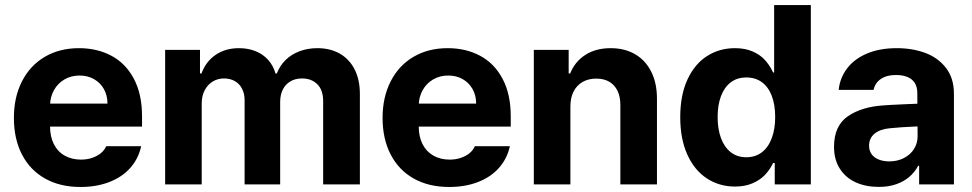

<svg xmlns="http://www.w3.org/2000/svg" viewBox="-20 -727 3834 757"><path d="M34.8 -262.4Q34.8 -344 66.7 -406.4Q98.7 -468.9 156.7 -503Q214.8 -537.1 291.6 -537.1Q363.2 -537.1 419.4 -507.1Q475.6 -477.2 507.8 -416.5Q540 -355.8 540 -268.6V-227.9H94V-318.5H403.7Q403.7 -350.8 389.7 -375.7Q375.7 -400.7 350.7 -415Q325.7 -429.2 293.8 -429.2Q260.2 -429.2 233.9 -413.7Q207.6 -398.2 192.8 -371.5Q177.9 -344.8 177.4 -313V-228.1Q177.4 -188.3 192.4 -158.7Q207.3 -129.1 235.1 -113.4Q262.8 -97.7 299.4 -97.7Q323.6 -97.7 343.6 -104.7Q363.6 -111.6 377.7 -123.1Q391.7 -134.6 398.7 -150.6H536.6Q526.2 -102.2 494.4 -65.9Q462.6 -29.5 412 -9.7Q361.4 10.2 297.2 10.2Q217.1 10.2 157.9 -22.9Q98.7 -56.1 66.7 -117.6Q34.8 -179.1 34.8 -262.4Z M631.1 -530.3H768.5V-437.3H774.3Q791.8 -484.7 830.4 -510.9Q869 -537.1 922.4 -537.1Q958.2 -537.1 987.8 -525.2Q1017.3 -513.3 1037.3 -490.8Q1057.4 -468.3 1066.2 -437.3H1071.5Q1083 -467.8 1105.9 -490.4Q1128.9 -512.9 1161.2 -525Q1193.6 -537.1 1231.2 -537.1Q1281.2 -537.1 1318.9 -516Q1356.7 -494.9 1377.8 -454.1Q1398.9 -413.3 1398.9 -356.2V0H1254.1V-328.6Q1254.1 -372.1 1231 -394.9Q1207.9 -417.7 1171 -417.7Q1144.2 -417.7 1124.8 -406.1Q1105.3 -394.6 1095 -373.8Q1084.6 -352.9 1084.6 -324.8V0H944.4V-332.5Q944.4 -357.9 934.2 -377.5Q924.1 -397.1 905.6 -407.4Q887.2 -417.7 863 -417.7Q838.4 -417.7 818.5 -405.5Q798.6 -393.3 787 -371Q775.3 -348.7 775.3 -318.9V0H631.1Z M1488.4 -262.4Q1488.4 -344 1520.4 -406.4Q1552.3 -468.9 1610.4 -503Q1668.4 -537.1 1745.2 -537.1Q1816.8 -537.1 1873 -507.1Q1929.2 -477.2 1961.4 -416.5Q1993.7 -355.8 1993.7 -268.6V-227.9H1547.6V-318.5H1857.3Q1857.3 -350.8 1843.3 -375.7Q1829.3 -400.7 1804.3 -415Q1779.4 -429.2 1747.4 -429.2Q1713.8 -429.2 1687.5 -413.7Q1661.2 -398.2 1646.4 -371.5Q1631.6 -344.8 1631 -313V-228.1Q1631 -188.3 1646 -158.7Q1661 -129.1 1688.7 -113.4Q1716.4 -97.7 1753 -97.7Q1777.2 -97.7 1797.2 -104.7Q1817.2 -111.6 1831.3 -123.1Q1845.3 -134.6 1852.3 -150.6H1990.3Q1979.8 -102.2 1948 -65.9Q1916.2 -29.5 1865.6 -9.7Q1815.1 10.2 1750.8 10.2Q1670.7 10.2 1611.5 -22.9Q1552.3 -56.1 1520.4 -117.6Q1488.4 -179.1 1488.4 -262.4Z M2228.9 0H2084.7V-530.3H2222.1V-437.3H2227.9Q2246.7 -484.2 2287.9 -510.6Q2329 -537.1 2387.6 -537.1Q2442.8 -537.1 2484 -513.2Q2525.1 -489.3 2547.6 -444.4Q2570.2 -399.5 2570.2 -338V0H2425.9V-312.8Q2425.9 -345.5 2414.8 -368.8Q2403.7 -392 2382.4 -404.6Q2361 -417.1 2330.7 -417.1Q2300.5 -417.1 2277.4 -404.1Q2254.3 -391.1 2241.6 -366.4Q2228.9 -341.7 2228.9 -307.3Z M2662 -264.8Q2662 -352.8 2690.8 -414.2Q2719.6 -475.7 2768.4 -506.4Q2817.1 -537.1 2877.5 -537.1Q2917.4 -537.1 2946.9 -524.3Q2976.3 -511.6 2994.6 -491.8Q3012.9 -472.1 3025.1 -447.4L3028 -441.3H3032.2V-707H3176.9V0H3034.6V-84.4H3028L3025.1 -78.3Q3012.5 -54.1 2993.9 -35.3Q2975.3 -16.5 2946.2 -4Q2917 8.5 2877.6 8.5Q2816.6 8.5 2767.5 -23.2Q2718.5 -55 2690.2 -116.9Q2662 -178.9 2662 -264.8ZM3036.3 -265.6Q3036.3 -313.6 3023 -348.7Q3009.8 -383.8 2984.2 -402.7Q2958.6 -421.6 2922.5 -421.6Q2886.4 -421.6 2861 -402.3Q2835.7 -382.9 2822.5 -347.6Q2809.4 -312.3 2809.4 -265.6Q2809.4 -218.5 2822.5 -182.8Q2835.7 -147 2861 -127Q2886.4 -107 2922.5 -107Q2958.2 -107 2983.8 -126.6Q3009.4 -146.2 3022.8 -182.2Q3036.3 -218.2 3036.3 -265.6Z M3535.7 -225.3 3488.9 -221.4Q3450.3 -218 3428.4 -200.2Q3406.5 -182.4 3406.5 -152.6Q3406.5 -133 3416.5 -119.1Q3426.5 -105.2 3444.7 -98Q3462.9 -90.7 3485.7 -90.7Q3518.4 -90.7 3543.8 -103.8Q3569.3 -116.9 3583.6 -139.5Q3597.8 -162.1 3597.8 -189.6L3596.7 -360.7Q3596.7 -383.3 3587.1 -399.2Q3577.5 -415.1 3558.4 -423.2Q3539.3 -431.3 3512.5 -431.3Q3476.3 -431.3 3453.3 -415.9Q3430.2 -400.5 3424.3 -372.7H3286.7Q3291.4 -419.5 3319.6 -456.9Q3347.7 -494.3 3397.7 -515.7Q3447.8 -537.1 3515.9 -537.1Q3577.8 -537.1 3628.4 -518.2Q3679 -499.3 3710 -458.9Q3741.1 -418.5 3741.1 -357.3V0H3603.9V-73.4H3600Q3586.9 -48.4 3565.5 -30Q3544.1 -11.5 3513.9 -0.8Q3483.6 9.9 3444.5 9.9Q3393.2 9.9 3353.6 -8.2Q3313.9 -26.4 3291.1 -62.1Q3268.3 -97.8 3268.3 -148.2Q3268.3 -231.2 3323 -268.7Q3377.7 -306.3 3465.3 -311.6Q3480.1 -313.1 3555.7 -316.4L3603.7 -318.3L3604.6 -229Q3584.8 -228.4 3535.7 -225.3Z"/></svg>

Font: Pretendard GOV Variable
Style: Regular
Weight: 400
Designer: Base glyphs from Inter by Rasmus Andersson; Hangul glyphs from Noto Sans CJK(Source Han Sans) by Jang Soo-young and Kang
Foundry: Kil Hyung-jin
Version: Version 1.307;Glyphs 3.2 (3192)